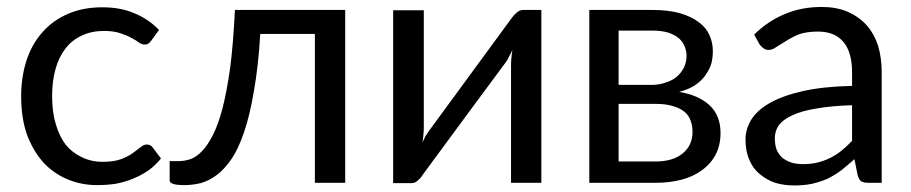

<svg xmlns="http://www.w3.org/2000/svg" viewBox="-20 -536 2671 563"><path d="M422.9 -416Q418.9 -411.1 415 -408.2Q411.1 -405.3 404.3 -405.3Q396.5 -405.3 387.7 -411.1Q378.9 -418 365.2 -424.8Q351.6 -432.6 333 -438.5Q313.5 -445.3 285.2 -445.3Q248 -445.3 219.7 -431.6Q191.4 -418.9 171.9 -393.6Q152.3 -368.2 142.6 -333Q132.8 -297.9 132.8 -253.9Q132.8 -207 143.6 -171.9Q154.3 -135.7 172.9 -111.3Q192.4 -87.9 219.7 -75.2Q247.1 -61.5 281.2 -61.5Q313.5 -61.5 335 -69.3Q355.5 -77.1 369.1 -86.9Q382.8 -96.7 392.6 -104.5Q401.4 -112.3 410.2 -112.3Q421.9 -112.3 427.7 -103.5Q435.5 -92.8 452.1 -71.3Q435.5 -50.8 415 -36.1Q393.6 -21.5 369.1 -11.7Q345.7 -2 319.3 2.9Q293 6.8 264.6 6.8Q217.8 6.8 176.8 -10.7Q135.7 -28.3 106.4 -60.5Q76.2 -94.7 58.6 -142.6Q42 -191.4 42 -253.9Q42 -309.6 57.6 -358.4Q73.2 -406.2 103.5 -440.4Q133.8 -475.6 178.7 -495.1Q222.7 -514.6 280.3 -514.6Q334 -514.6 374 -497.1Q415 -480.5 446.3 -448.2Q438.5 -437.5 422.9 -416Z M992.2 0Q969.7 0 903.3 0Q903.3 -109.4 903.3 -436.5Q863.3 -436.5 743.2 -436.5Q737.3 -339.8 724.6 -269.5Q712.9 -199.2 696.3 -150.4Q679.7 -100.6 659.2 -70.3Q637.7 -39.1 615.2 -22.5Q592.8 -5.9 568.4 1Q543.9 6.8 520.5 6.8Q477.5 6.8 477.5 -6.8Q477.5 -20.5 477.5 -47.9Q477.5 -51.8 477.5 -63.5Q484.4 -63.5 503.9 -63.5Q520.5 -63.5 538.1 -69.3Q555.7 -75.2 572.3 -92.8Q588.9 -109.4 604.5 -140.6Q620.1 -170.9 632.8 -219.7Q645.5 -269.5 655.3 -339.8Q664.1 -410.2 668.9 -506.8Q776.4 -506.8 992.2 -506.8Q992.2 -379.9 992.2 0Z M1567.4 -506.8Q1567.4 -379.9 1567.4 0Q1544.9 0 1478.5 0Q1478.5 -85.9 1478.5 -343.8Q1478.5 -353.5 1479.5 -365.2Q1480.5 -377 1482.4 -388.7Q1477.5 -378.9 1472.7 -370.1Q1468.8 -361.3 1463.9 -354.5Q1381.8 -244.1 1218.8 -22.5Q1213.9 -13.7 1205.1 -6.8Q1197.3 1 1186.5 1Q1168.9 1 1132.8 1Q1132.8 -79.1 1132.8 -316.4Q1132.8 -363.3 1132.8 -505.9Q1155.3 -505.9 1222.7 -505.9Q1222.7 -419.9 1222.7 -162.1Q1222.7 -152.3 1221.7 -141.6Q1220.7 -129.9 1218.8 -118.2Q1223.6 -127.9 1227.5 -136.7Q1232.4 -144.5 1237.3 -151.4Q1318.4 -262.7 1481.4 -484.4Q1487.3 -492.2 1495.1 -499Q1503.9 -506.8 1513.7 -506.8Q1532.2 -506.8 1567.4 -506.8Z M1902.3 -62.5Q1953.1 -62.5 1981.4 -85.9Q2010.7 -109.4 2010.7 -149.4Q2010.7 -168 2004.9 -182.6Q2000 -197.3 1987.3 -208Q1974.6 -218.8 1954.1 -224.6Q1933.6 -231.4 1903.3 -231.4Q1866.2 -231.4 1793.9 -231.4Q1793.9 -188.5 1793.9 -62.5Q1821.3 -62.5 1902.3 -62.5ZM1793.9 -446.3Q1793.9 -407.2 1793.9 -287.1Q1818.4 -287.1 1891.6 -287.1Q1913.1 -287.1 1931.6 -293.9Q1951.2 -299.8 1963.9 -310.5Q1977.5 -322.3 1985.4 -337.9Q1993.2 -353.5 1993.2 -373Q1993.2 -386.7 1987.3 -400.4Q1982.4 -413.1 1970.7 -423.8Q1959 -433.6 1939.5 -440.4Q1919.9 -446.3 1891.6 -446.3Q1858.4 -446.3 1793.9 -446.3ZM1893.6 -506.8Q1940.4 -506.8 1974.6 -497.1Q2007.8 -487.3 2029.3 -470.7Q2050.8 -455.1 2060.5 -432.6Q2070.3 -411.1 2070.3 -385.7Q2070.3 -369.1 2066.4 -351.6Q2061.5 -334 2049.8 -317.4Q2039.1 -300.8 2019.5 -287.1Q2001 -274.4 1971.7 -266.6Q2029.3 -256.8 2061.5 -226.6Q2092.8 -196.3 2092.8 -146.5Q2092.8 -109.4 2078.1 -82Q2063.5 -54.7 2037.1 -36.1Q2011.7 -17.6 1977.5 -8.8Q1942.4 0 1903.3 0Q1837.9 0 1708 0Q1708 -79.1 1708 -316.4Q1708 -364.3 1708 -506.8Q1754.9 -506.8 1893.6 -506.8Z M2478.5 -227.5Q2417 -225.6 2374 -217.8Q2331.1 -210.9 2303.7 -198.2Q2276.4 -185.5 2263.7 -168.9Q2252 -151.4 2252 -130.9Q2252 -110.4 2257.8 -95.7Q2264.6 -81.1 2275.4 -72.3Q2287.1 -63.5 2302.7 -58.6Q2317.4 -54.7 2335 -54.7Q2358.4 -54.7 2377.9 -59.6Q2397.5 -64.5 2415 -73.2Q2432.6 -82 2448.2 -94.7Q2463.9 -107.4 2478.5 -123Q2478.5 -158.2 2478.5 -227.5ZM2191.4 -434.6Q2233.4 -475.6 2282.2 -495.1Q2330.1 -515.6 2389.6 -515.6Q2431.6 -515.6 2464.8 -502Q2498 -487.3 2520.5 -462.9Q2543 -437.5 2554.7 -402.3Q2565.4 -366.2 2565.4 -324.2Q2565.4 -215.8 2565.4 0Q2555.7 0 2526.4 0Q2513.7 0 2505.9 -3.9Q2499 -8.8 2495.1 -21.5Q2492.2 -37.1 2485.4 -69.3Q2464.8 -50.8 2446.3 -36.1Q2427.7 -22.5 2406.2 -11.7Q2385.7 -2.9 2361.3 2.9Q2337.9 7.8 2308.6 7.8Q2279.3 7.8 2252.9 0Q2227.5 -8.8 2208 -25.4Q2188.5 -41 2177.7 -66.4Q2166 -91.8 2166 -127Q2166 -156.2 2182.6 -184.6Q2199.2 -211.9 2236.3 -233.4Q2273.4 -254.9 2333 -268.6Q2392.6 -282.2 2478.5 -284.2Q2478.5 -297.9 2478.5 -324.2Q2478.5 -382.8 2453.1 -413.1Q2427.7 -443.4 2378.9 -443.4Q2345.7 -443.4 2323.2 -435.5Q2301.8 -426.8 2285.2 -416Q2268.6 -406.2 2256.8 -398.4Q2245.1 -389.6 2233.4 -389.6Q2224.6 -389.6 2218.8 -394.5Q2211.9 -399.4 2207 -406.2Q2202.1 -416 2191.4 -434.6Z"/></svg>

Font: Lato
Style: Regular
Weight: 400
Designer: Lukasz Dziedzic with Adam Twardoch and Botio Nikoltchev
Version: Version 2.015; 2015-08-06; http://www.latofonts.com/